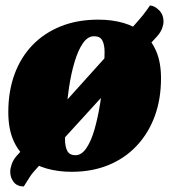

<svg xmlns="http://www.w3.org/2000/svg" viewBox="-20 -601 614 694"><path d="M239 20Q190 20 148 8Q106 -4 75 -30Q44 -56 27 -97Q10 -138 10 -196Q10 -271 32.5 -332.5Q55 -394 97.5 -438Q140 -482 200 -506Q260 -530 335 -530Q385 -530 426.5 -518Q468 -506 498 -480.5Q528 -455 545 -415Q562 -375 562 -318Q562 -243 539.5 -181.5Q517 -120 474.5 -74.5Q432 -29 372.5 -4.5Q313 20 239 20ZM253 -40Q275 -40 292.5 -66Q310 -92 322 -134.5Q334 -177 342 -227Q350 -277 354 -326Q358 -375 358 -413Q358 -439 350 -454.5Q342 -470 320 -470Q297 -470 279.5 -444.5Q262 -419 249.5 -377Q237 -335 229.5 -285Q222 -235 218.5 -186Q215 -137 215 -97Q215 -72 223 -56Q231 -40 253 -40ZM66 73Q42 73 29.5 57Q17 41 17 20Q17 8 22 -6.5Q27 -21 37 -34L469 -514Q487 -534 498 -548Q509 -562 522 -581Q537 -581 554 -565Q571 -549 571 -523Q571 -512 566 -498.5Q561 -485 549 -471L115 5Q97 24 87 39.5Q77 55 66 73Z"/></svg>

Font: Sansita Swashed Light Black
Style: Regular
Weight: 900
Version: Version 1.003